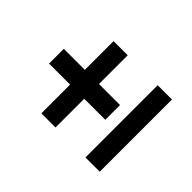

<svg xmlns="http://www.w3.org/2000/svg" viewBox="-114 -798 863 863"><g transform="rotate(-45 318.0 -366.5)"><path d="M88.9 -205.1H547.9V-114.3H88.9ZM88.9 -485.4H271.5V-619.1H365.2V-485.4H547.9V-395.5H365.2V-261.7H271.5V-395.5H88.9Z"/></g></svg>

Font: Pretendard GOV Medium
Style: Regular
Weight: 500
Designer: Base glyphs from Inter by Rasmus Andersson; Hangeul glyphs from Noto Sans CJK(Source Han Sans) by Jang Soo-young and Kan
Foundry: Kil Hyung-jin
Version: Version 1.309